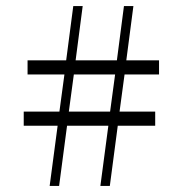

<svg xmlns="http://www.w3.org/2000/svg" viewBox="-20 -606 605 636"><path d="M312.5 9.8H343.8L370.1 -189.5H494.1V-236.3H376L392.6 -359.4H506.8V-406.2H398.4L421.9 -585.9H390.6L367.2 -406.2H230.5L253.9 -585.9H222.7L199.2 -406.2H71.3V-359.4H193.4L176.8 -236.3H58.6V-189.5H170.9L144.5 9.8H175.8L202.1 -189.5H338.9ZM344.7 -236.3H208L224.6 -359.4H361.3Z"/></svg>

Font: Abhaya Libre Medium
Style: Regular
Weight: 500
Designer: Pushpananda Ekanayake, Sol Matas, Pathum Egodawatta
Foundry: Mooniak
Version: Version 1.050 ; ttfautohint (v1.6)